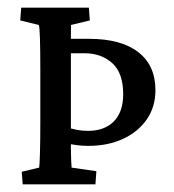

<svg xmlns="http://www.w3.org/2000/svg" viewBox="-20 -480 454 500"><path d="M39.1 0 36.6 -32.7 82 -43.5Q83 -48.8 84 -79.3Q85 -109.9 85 -161.1V-297.4Q85 -404.8 81.1 -415L32.7 -426.8L35.2 -460H211.4L213.9 -426.8L165 -415Q165 -411.1 164.8 -403.1Q164.6 -395 164.6 -383.8V-354L147 -378.9H211.9Q295.4 -378.9 340.1 -344.2Q384.8 -309.6 384.8 -245.1Q384.8 -201.7 362.1 -168.9Q339.4 -136.2 300 -118.2Q260.7 -100.1 210 -100.1Q193.8 -100.1 179.4 -102.1Q165 -104 152.3 -106.4V-149.4Q166.5 -144.5 180.4 -141.8Q194.3 -139.2 209 -139.2Q252 -139.2 276.4 -163.8Q300.8 -188.5 300.8 -234.9Q300.8 -290 272.2 -315.7Q243.7 -341.3 200.2 -341.3H164.6V-94.7Q164.6 -77.6 165.3 -63.5Q166 -49.3 166.5 -43.5L231 -34.2L228.5 0Z"/></svg>

Font: Lateef
Style: Regular
Weight: 400
Designer: SIL International
Foundry: SIL International
Version: Version 4.200